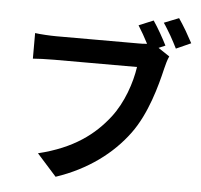

<svg xmlns="http://www.w3.org/2000/svg" viewBox="-59 -908 1057 1009"><g transform="rotate(5 470.0 -403.5)"><path d="M885 -784C871 -807 857 -830 845 -847L767 -816C780 -798 793 -775 807 -752C820 -729 832 -706 842 -686L920 -721C911 -738 898 -761 885 -784ZM491 -71C554 -116 607 -169 649 -226C728 -333 768 -482 790 -576C795 -596 802 -624 811 -642L751 -682L786 -697C769 -731 738 -787 713 -823L636 -791C654 -763 673 -729 689 -698C672 -696 656 -696 645 -696C592 -696 280 -696 210 -696C179 -696 125 -699 98 -703V-568C122 -570 166 -572 210 -572C280 -572 590 -572 647 -572C635 -489 599 -381 537 -301C461 -203 354 -120 168 -75L219 -18L271 40C355 12 428 -26 491 -71Z"/></g></svg>

Font: GenSekiGothic2 TW B
Style: Regular
Weight: 700
Version: Version 2.100;PS 2.1;hotconv 16.6.51;makeotf.lib2.5.65220 DE